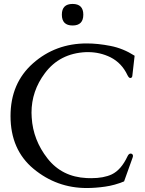

<svg xmlns="http://www.w3.org/2000/svg" viewBox="-20 -923 726 961"><path d="M397 -849.6Q397 -795.4 343.3 -795.4Q289.6 -795.4 289.6 -849.6Q289.6 -903.3 343.3 -903.3Q397 -903.3 397 -849.6ZM414.1 18.1Q264.2 18.1 148.4 -77.6Q32.7 -173.3 32.7 -342.3Q32.7 -506.8 145.3 -606.2Q257.8 -705.6 414.1 -705.6Q470.2 -705.6 533.4 -693.1Q596.7 -680.7 653.8 -644L642.1 -541.5Q640.1 -532.7 632.3 -532.7H630.9Q625 -533.2 618.2 -546.4Q589.8 -607.4 533.2 -636.2Q480.5 -662.1 420.9 -662.1H410.6Q278.8 -656.2 204.6 -556.6Q137.7 -467.3 137.7 -358.9Q137.7 -346.7 138.7 -334.5Q145.5 -222.2 217.8 -129.9Q290 -37.6 414.1 -31.7Q425.8 -31.2 436.5 -31.2Q499 -31.2 539.6 -50.3Q586.4 -72.8 618.2 -140.6Q624.5 -154.3 633.8 -154.3Q635.7 -154.3 637.7 -153.8Q645.5 -150.9 645.5 -142.6Q645.5 -138.7 643.6 -133.8L601.1 -15.1Q554.2 4.4 505.9 11.2Q457.5 18.1 414.1 18.1Z"/></svg>

Font: Caudex
Style: Regular
Weight: 400
Version: Version 1.04